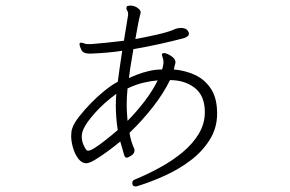

<svg xmlns="http://www.w3.org/2000/svg" viewBox="-20 -580 1040 688"><path d="M603 -331Q642 -328 677.5 -312Q713 -296 735.5 -262.5Q758 -229 758 -173Q758 -122 732 -80Q706 -38 664 -6Q622 26 571.5 49Q521 72 472 87Q470 88 466 88Q454 88 454 76Q454 66 464 63Q510 44 554.5 19.5Q599 -5 635 -35Q671 -65 692.5 -101Q714 -137 714 -178Q714 -237 678 -265Q642 -293 589 -293Q567 -247 528.5 -197.5Q490 -148 444 -104Q449 -73 461 -47Q462 -45 462 -41Q462 -30 450.5 -22.5Q439 -15 434 -15Q428 -15 425 -24Q422 -33 411 -73Q392 -57 367.5 -39Q343 -21 321.5 -8Q300 5 289 5Q273 5 260.5 -11.5Q248 -28 241.5 -51Q235 -74 235 -92Q235 -100 236 -108Q237 -116 240 -123Q246 -140 264.5 -163.5Q283 -187 307 -211.5Q331 -236 356 -256Q381 -276 402 -287Q405 -312 409.5 -341.5Q414 -371 418 -398Q392 -394 363 -391.5Q334 -389 308 -388H299Q278 -388 271.5 -401.5Q265 -415 265 -422Q265 -427 270 -427Q277 -427 286 -423Q289 -422 295.5 -422Q302 -422 307 -422Q331 -424 362 -427Q393 -430 424 -434L439 -526V-531Q439 -536 437 -540Q433 -545 433 -550Q433 -558 438.5 -559Q444 -560 447 -560Q461 -560 472.5 -552Q484 -544 484 -536Q484 -532 483 -530Q479 -516 475 -494.5Q471 -473 465 -440Q508 -448 545 -456.5Q582 -465 603 -474Q610 -478 619 -479Q621 -479 623.5 -479.5Q626 -480 628 -480Q636 -480 643 -477.5Q650 -475 654 -468Q657 -464 657 -459Q657 -449 638 -443Q600 -433 553 -422.5Q506 -412 458 -404Q454 -380 449.5 -353Q445 -326 442 -300Q452 -305 471 -312.5Q490 -320 513.5 -325.5Q537 -331 558 -331H561Q563 -337 564 -343Q565 -349 566 -355Q566 -366 562 -377Q560 -383 560 -384Q560 -388 564 -389Q565 -389 565.5 -389.5Q566 -390 567 -390Q575 -390 589 -382Q603 -374 607 -365Q609 -359 609 -358Q609 -355 608 -352Q607 -349 606 -345ZM545 -292Q521 -290 493.5 -283.5Q466 -277 437 -263Q434 -230 434 -207Q434 -189 435 -174.5Q436 -160 437 -147Q469 -179 498 -217Q527 -255 545 -292ZM402 -114Q398 -139 396.5 -161.5Q395 -184 395 -202Q395 -216 395.5 -226.5Q396 -237 397 -244Q352 -211 320 -175Q288 -139 279 -117Q273 -104 273 -90Q273 -77 277.5 -65Q282 -53 289 -43Q292 -40 296 -40Q304 -40 321 -51Q338 -62 359.5 -79Q381 -96 402 -114Z"/></svg>

Font: Moon Stars Kai HW Light
Style: Regular
Weight: 300
Designer: GuiWonder
Version: Version 1.101